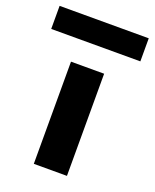

<svg xmlns="http://www.w3.org/2000/svg" viewBox="-196 -764 677 840"><g transform="rotate(20 142.5 -344.0)"><path d="M64.9 -475.6H219.2V0H64.9ZM-65.4 -688H349.6V-580.6H-65.4Z"/></g></svg>

Font: Selawik
Style: Bold
Weight: 700
Designer: Aaron Bell
Foundry: Microsoft Corporation
Version: Version 1.01